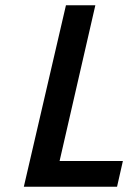

<svg xmlns="http://www.w3.org/2000/svg" viewBox="-20 -705 484 725"><path d="M422 0H70L229 -685H340L205 -97H444Z"/></svg>

Font: Titillium Web SemiBold
Style: Italic
Weight: 600
Italic angle: -13°
Version: Version 1.002;PS 57.000;hotconv 1.0.70;makeotf.lib2.5.55311